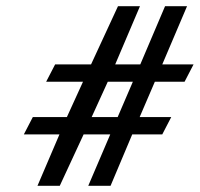

<svg xmlns="http://www.w3.org/2000/svg" viewBox="-20 -600 645 620"><path d="M57 -166H172L101 0H173L250 -166H336L265 0H337L407 -166H504L533 -222H431L480 -336H576L605 -392H504L584 -580H513L433 -392H352L432 -580H361L274 -392H158L129 -336H248L196 -222H86ZM276 -222 328 -336H409L360 -222Z"/></svg>

Font: Charger Sport
Style: DfExtObl
Weight: 400
Designer: Jasper
Foundry: Cannot Into Space Fonts
Version: Version 1.1